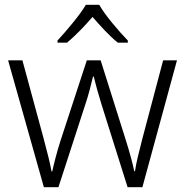

<svg xmlns="http://www.w3.org/2000/svg" viewBox="-20 -785 776 805"><path d="M396 -765H340C315 -722 258 -655 221 -615V-606H261C297 -636 336 -677 368 -714C400 -677 438 -635 474 -606H516V-615C478 -654 420 -722 396 -765ZM406 -346 515 0H577L722 -532H664L577 -204C562 -145 550 -99 546 -67H543C536 -101 523 -148 508 -196L402 -532H344L234 -196C217 -143 206 -98 199 -66H196C190 -101 179 -144 163 -204L74 -532H14L164 0H225L337 -345C352 -389 362 -431 370 -464H373C381 -431 392 -391 406 -346Z"/></svg>

Font: Noto Sans Malayalam Light
Style: Regular
Weight: 300
Designer: Jelle Bosma - Monotype Design Team
Foundry: Monotype Imaging Inc.
Version: Version 2.104